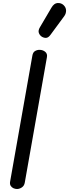

<svg xmlns="http://www.w3.org/2000/svg" viewBox="-20 -1261 461 1281"><path d="M93.5 0Q81.5 0 69.8 -5.2Q58 -10.5 51.2 -21.5Q44.5 -32.5 47.5 -49.5L196 -890Q199.5 -911.5 213.2 -920Q227 -928.5 243.5 -928.5Q265.5 -928.5 281.5 -915.5Q297.5 -902.5 293 -879L145.5 -43.5Q142 -21.5 126 -10.8Q110 0 93.5 0ZM260 -1015.5Q245 -1025 239.2 -1041.2Q233.5 -1057.5 246 -1078.5L323 -1209.5Q340.5 -1239.5 364 -1240.8Q387.5 -1242 403 -1228Q420 -1212.5 420.8 -1191.8Q421.5 -1171 408.5 -1153L316 -1027.5Q302.5 -1009.5 288.2 -1008.5Q274 -1007.5 260 -1015.5Z"/></svg>

Font: Edu AU VIC WA NT Pre Medium
Style: Regular
Weight: 500
Designer: Tina and Corey Anderson, Eben Sorkin, Mirko Velimirovic
Foundry: Google for Education
Version: Version 1.001